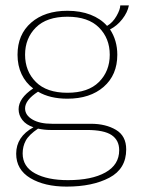

<svg xmlns="http://www.w3.org/2000/svg" viewBox="-20 -547 523 712"><path d="M448 7Q448 79 385.5 112Q323 145 227 145Q145 145 92.5 113.5Q40 82 40 23Q40 -40 104 -75Q77 -84 63 -102Q49 -120 49 -142Q49 -183 103 -219Q75 -240 60 -272Q45 -304 45 -344Q45 -419 95.5 -463Q146 -507 230 -507Q278 -507 315.5 -492.5Q353 -478 377 -451Q398 -463 412 -487.5Q426 -512 426 -527H458Q453 -501 433.5 -476Q414 -451 388 -438Q415 -397 415 -344Q415 -269 364.5 -225Q314 -181 230 -181Q165 -181 121 -207Q73 -176 73 -145Q73 -120 100 -104Q127 -88 173 -88H317Q372 -88 410 -65.5Q448 -43 448 7ZM230 -203Q307 -203 347 -243Q387 -283 387 -344Q387 -405 347 -445Q307 -485 230 -485Q153 -485 113 -445Q73 -405 73 -344Q73 -283 113 -243Q153 -203 230 -203ZM422 10Q422 -27 394 -46Q366 -65 302 -65H168Q144 -65 121 -70Q87 -47 75.5 -25.5Q64 -4 64 22Q64 71 110 96Q156 121 232 121Q320 121 371 92.5Q422 64 422 10Z"/></svg>

Font: Trirong Thin
Style: Regular
Weight: 250
Designer: Katatrad Team
Foundry: CadsonDemak
Version: Version 1.001